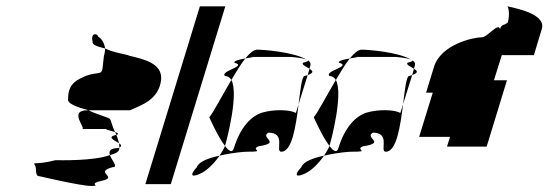

<svg xmlns="http://www.w3.org/2000/svg" viewBox="-20 -796 1811 634"><path d="M95 -251C103 -239 93 -214 111 -214C111 -214 247 -182 280 -182C321 -182 262 -188 320 -200C370 -212 289 -227 352 -244C372 -244 349 -266 343 -284C290 -264 178 -267 163 -267C97 -250 87 -263 95 -251ZM205 -470C200 -454 235 -442 272 -432H409C448 -449 504 -467 512 -532C517 -586 458 -600 407 -612C402 -616 354 -622 327 -636C327 -626 325 -617 323 -610L318 -566C313 -549 303 -559 265 -546C239 -534 204 -523 205 -470ZM286 -658C283 -649 301 -642 327 -636C325 -652 317 -668 304 -675C302 -687 278 -689 286 -658ZM251 -370H337C319 -370 340 -366 360 -360C349 -381 347 -401 342 -404C333 -410 297 -419 272 -432H270C203 -432 267 -370 251 -370ZM360 -360C361 -357 363 -354 364 -351H366C373 -354 369 -357 360 -360ZM343 -284C360 -288 371 -294 373 -301C374 -303 374 -306 374 -309C373 -308 372 -308 371 -307C342 -307 339 -296 343 -284ZM364 -351C331 -343 358 -333 373 -323C371 -331 368 -342 364 -351ZM373 -323C374 -318 374 -313 374 -309C384 -314 380 -318 373 -323Z M460 -188H544L724 -775H640Z M671 -409C671 -409 699 -345 723 -314L724 -318C729 -335 769 -486 744 -532C712 -478 682 -420 671 -409ZM630 -244C604 -216 614 -210 640 -222C662 -231 687 -256 705 -282C668 -274 636 -262 630 -244ZM723 -545C732 -545 739 -540 744 -532C760 -559 775 -584 790 -603C772 -600 751 -595 754 -589C799 -577 705 -562 723 -545ZM790 -603C810 -607 827 -608 804 -608H943C940 -608 981 -605 993 -599C948 -625 849 -632 829 -632C818 -632 805 -621 790 -603ZM705 -282C753 -293 788 -295 796 -295C862 -295 804 -301 834 -313C912 -325 837 -340 866 -358C927 -358 887 -295 909 -295C945 -295 957 -381 966 -452L957 -423C938 -434 886 -436 845 -424C809 -412 774 -377 752 -306C747 -290 736 -297 723 -314C719 -304 712 -293 705 -282ZM981 -589C974 -583 991 -576 1002 -569L1005 -580C1007 -587 1004 -592 997 -597C999 -595 995 -592 981 -589ZM993 -599C994 -598 996 -598 997 -597C996 -598 995 -598 993 -599ZM986 -545C977 -545 972 -502 966 -452L996 -548ZM996 -548C1018 -556 1013 -562 1002 -569Z M1016 -409C1016 -409 1044 -345 1068 -314L1069 -318C1074 -335 1114 -486 1089 -532C1057 -478 1027 -420 1016 -409ZM975 -244C949 -216 959 -210 985 -222C1007 -231 1032 -256 1050 -282C1013 -274 981 -262 975 -244ZM1068 -545C1077 -545 1084 -540 1089 -532C1105 -559 1120 -584 1135 -603C1117 -600 1096 -595 1099 -589C1144 -577 1050 -562 1068 -545ZM1135 -603C1155 -607 1172 -608 1149 -608H1288C1285 -608 1326 -605 1338 -599C1293 -625 1194 -632 1174 -632C1163 -632 1150 -621 1135 -603ZM1050 -282C1098 -293 1133 -295 1141 -295C1207 -295 1149 -301 1179 -313C1257 -325 1182 -340 1211 -358C1272 -358 1232 -295 1254 -295C1290 -295 1302 -381 1311 -452L1302 -423C1283 -434 1231 -436 1190 -424C1154 -412 1119 -377 1097 -306C1092 -290 1081 -297 1068 -314C1064 -304 1057 -293 1050 -282ZM1326 -589C1319 -583 1336 -576 1347 -569L1350 -580C1352 -587 1349 -592 1342 -597C1344 -595 1340 -592 1326 -589ZM1338 -599C1339 -598 1341 -598 1342 -597C1341 -598 1340 -598 1338 -599ZM1331 -545C1322 -545 1317 -502 1311 -452L1341 -548ZM1341 -548C1363 -556 1358 -562 1347 -569Z M1387 -490H1409L1364 -344H1466L1456 -312H1587L1654 -531H1611L1637 -614H1743L1769 -700C1785 -752 1675 -770 1656 -775C1659 -770 1664 -750 1657 -722C1643 -710 1637 -718 1631 -700C1626 -723 1589 -673 1572 -673C1544 -673 1436 -650 1413 -575ZM1656 -775C1655 -776 1656 -776 1655 -776C1652 -776 1652 -776 1656 -775Z"/></svg>

Font: bitstorm
Style: ulcnobl
Weight: 400
Version: Version 0.2